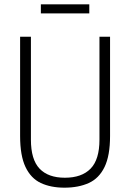

<svg xmlns="http://www.w3.org/2000/svg" viewBox="-20 -856 602 888"><path d="M278 12Q215 12 169 -9.5Q123 -31 98 -83.5Q73 -136 73 -227V-686H123V-210Q123 -118 163 -76Q203 -34 280 -34Q358 -34 399 -76Q440 -118 440 -210V-686H489V-227Q489 -136 463.5 -83.5Q438 -31 390.5 -9.5Q343 12 278 12ZM169 -794V-836H393V-794Z"/></svg>

Font: Archivo Condensed Thin
Style: Regular
Weight: 250
Width: 3
Designer: Hector Gatti
Foundry: Omnibus-Type
Version: Version 2.001